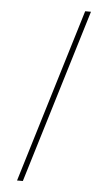

<svg xmlns="http://www.w3.org/2000/svg" viewBox="-51 -725 427 759"><g transform="rotate(5 162.5 -345.0)"><path d="M279 -690 69 0H46L256 -690Z"/></g></svg>

Font: Libre Caslon Display
Style: Regular
Weight: 400
Designer: Pablo Impallari, Rodrigo Fuenzalida
Foundry: Pablo Impallari, Rodrigo Fuenzalida
Version: Version 1.002; ttfautohint (v1.5)